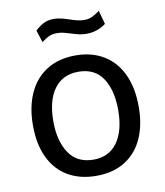

<svg xmlns="http://www.w3.org/2000/svg" viewBox="-82 -786 740 863"><g transform="rotate(-10 288.0 -354.0)"><path d="M46.5 -262.5Q46.5 -346 74.8 -408.5Q103 -471 157.5 -505.2Q212 -539.5 289 -539.5Q362 -539.5 416.2 -507.2Q470.5 -475 500 -412.8Q529.5 -350.5 529.5 -262.5Q529.5 -181 502 -119.5Q474.5 -58 420.2 -24Q366 10 289 10Q215 10 160.5 -21.5Q106 -53 76.2 -114.2Q46.5 -175.5 46.5 -262.5ZM289 -64Q359.5 -64 397.8 -117.2Q436 -170.5 436 -264.5Q436 -355.5 399.8 -410.2Q363.5 -465 289 -465Q217.5 -465 178.8 -412.5Q140 -360 140 -264.5Q140 -175 177 -119.5Q214 -64 289 -64ZM356 -626.5Q337 -626.5 321 -630.2Q305 -634 285 -640.5Q265.5 -646.5 253 -649.5Q240.5 -652.5 225.5 -652.5Q203 -652.5 187.8 -645.5Q172.5 -638.5 154 -624L136 -680Q156.5 -698.5 175.5 -708.2Q194.5 -718 221 -718Q238.5 -718 255 -714Q271.5 -710 292.5 -703Q313.5 -696 327.5 -692.8Q341.5 -689.5 356.5 -689.5Q377 -689.5 392.8 -697Q408.5 -704.5 427.5 -718.5L444.5 -656Q405 -626.5 356 -626.5Z"/></g></svg>

Font: 1883 Sans
Style: Regular
Weight: 400
Designer: 1883 Sans project is a fork of Public Sans.
Version: Version 1.009